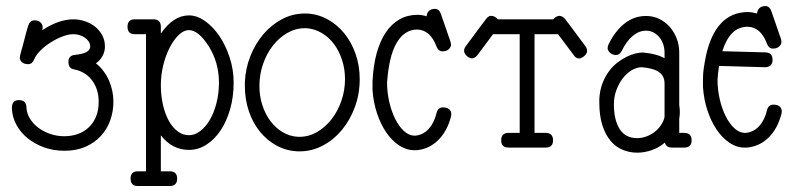

<svg xmlns="http://www.w3.org/2000/svg" viewBox="-20 -495 2667 644"><path d="M74.7 -409.2C72.4 -402.3 70.1 -394.6 67.9 -386L61 -359.4L56.2 -341.3L51.5 -324.7C50 -319.5 48.8 -314.9 47.9 -310.8C46.9 -306.7 46.4 -303.5 46.4 -301.3C46.4 -295.7 48.8 -290.8 53.7 -286.4C58.6 -282 65.6 -279.8 74.7 -279.8C83.5 -279.8 90.2 -285.2 94.7 -295.9C98.6 -305.7 105.6 -315.5 115.5 -325.4C125.4 -335.4 136.8 -344.4 149.7 -352.5C162.5 -360.7 175.8 -367.4 189.5 -372.6C203.1 -377.8 215.5 -380.4 226.6 -380.4C232.7 -380.4 239 -379.5 245.4 -377.7C251.7 -375.9 257.6 -373.3 262.9 -369.9C268.3 -366.5 272.8 -362.3 276.4 -357.4C279.9 -352.5 282.1 -347 282.7 -340.8C282.7 -331.7 278.4 -324.9 269.8 -320.3C261.1 -315.8 248.5 -312.7 231.9 -311C217 -309.7 209.5 -301.9 209.5 -287.6C209.5 -272 216.3 -263.5 230 -262.2V-261.7C241 -259.8 251.5 -255.9 261.5 -250C271.4 -244.1 280 -236.6 287.4 -227.3C294.7 -218 300.5 -207.2 304.7 -194.8C308.9 -182.5 311 -168.6 311 -153.3C311 -134.4 308 -117.8 302 -103.5C296 -89.2 287.8 -77.1 277.3 -67.4C266.9 -57.6 254.7 -50.3 240.7 -45.4C226.7 -40.5 211.6 -38.1 195.3 -38.1C179 -38.1 163.5 -40.6 148.7 -45.7C133.9 -50.7 120.8 -57.5 109.4 -65.9C98 -74.4 88.6 -84.3 81.3 -95.7C74 -107.1 69.8 -119.1 68.8 -131.8V-134.8C68.2 -151 59.7 -159.2 43.5 -159.2C35 -159.2 29 -156.9 25.4 -152.3C21.8 -147.8 20 -141.6 20 -133.8V-128.9C21 -110.4 26.1 -92.6 35.4 -75.7C44.7 -58.8 57.1 -43.9 72.8 -31.2C88.4 -18.6 106.8 -8.4 127.9 -0.7C149.1 6.9 171.9 10.7 196.3 10.7C223 10.7 246.6 6.2 267.1 -2.9C287.6 -12 304.8 -24.2 318.6 -39.3C332.4 -54.4 342.9 -71.9 349.9 -91.8C356.9 -111.7 360.4 -132.2 360.4 -153.3C360.4 -178.4 355.4 -202.3 345.5 -225.1C335.5 -247.9 321 -267.1 301.8 -282.7C311.2 -289.2 318.6 -297.4 324 -307.4C329.3 -317.3 332 -327.8 332 -338.9C332 -352.9 328.9 -365.6 322.8 -377C316.6 -388.3 308.5 -397.9 298.6 -405.8C288.7 -413.6 277.3 -419.6 264.6 -423.8C252 -428.1 239.3 -430.2 226.6 -430.2C193.7 -430.2 158.9 -418.1 122.1 -394H121.6C122.6 -397.3 123 -400.7 123 -404.3C123 -409.8 120.7 -415 116 -419.7C111.2 -424.4 104.5 -426.8 95.7 -426.8C85.6 -426.8 78.6 -420.9 74.7 -409.2Z M442.4 128.9H493.2H494.6H549.3C565.9 128.9 574.2 120.6 574.2 104C574.2 87.7 565.9 79.6 549.3 79.6H519.5V-41C544.9 -8.5 576.3 7.8 613.8 7.8C634.6 7.8 654.1 2 672.4 -9.8C690.6 -21.5 706.5 -37.4 720 -57.6C733.5 -77.8 744.1 -101.6 752 -129.2C759.8 -156.7 763.7 -186.2 763.7 -217.8C763.7 -247.1 759.2 -275.3 750.2 -302.5C741.3 -329.7 729.7 -353.7 715.6 -374.5C701.4 -395.3 685.4 -412 667.5 -424.6C649.6 -437.1 631.7 -443.4 613.8 -443.4C578.9 -443.4 547.5 -423 519.5 -382.3V-405.3C519.5 -421.9 511.2 -430.2 494.6 -430.2H432.1C415.9 -430.2 407.7 -421.9 407.7 -405.3C407.7 -388.7 415.9 -380.4 432.1 -380.4H469.7V79.6H442.4C426.1 79.6 418 87.7 418 104C418 120.6 426.1 128.9 442.4 128.9ZM680.2 -339.8C703 -303.4 714.4 -262.7 714.4 -217.8C714.4 -194 711.7 -171.5 706.3 -150.1C700.9 -128.8 693.6 -110.1 684.3 -94C675 -77.9 664.3 -65.1 652.1 -55.7C639.9 -46.2 627.1 -41.5 613.8 -41.5C600.1 -41.5 587.5 -45.8 575.9 -54.4C564.4 -63.1 554.4 -75 546.1 -90.1C537.8 -105.2 531.3 -123 526.6 -143.6C521.9 -164.1 519.5 -186 519.5 -209.5C519.5 -231.9 522.2 -254.2 527.6 -276.1C533 -298.1 540.1 -317.8 549.1 -335.2C558 -352.6 568.1 -366.8 579.3 -377.7C590.6 -388.6 602.1 -394 613.8 -394C634.9 -394 657.1 -376 680.2 -339.8Z M1002.4 -449.7C975.4 -449.7 950 -443.4 926.3 -430.9C902.5 -418.4 881.6 -401.5 863.5 -380.4C845.5 -359.2 830.9 -334.7 819.8 -306.9C808.8 -279.1 802.6 -249.8 801.3 -219.2V-207C801.3 -176.8 805.7 -148.4 814.7 -122.1C823.6 -95.7 836.1 -72.8 852.1 -53.2C868 -33.7 886.6 -18.1 908 -6.6C929.3 5 952.5 11.4 977.5 12.7H984.4C1012 12.7 1038.1 6.3 1062.5 -6.6C1086.9 -19.4 1108.3 -36.9 1126.7 -59.1C1145.1 -81.2 1159.7 -106.9 1170.4 -136.2C1181.2 -165.5 1186.5 -196.6 1186.5 -229.5C1186.5 -259.4 1182 -287.5 1172.9 -313.7C1163.7 -339.9 1151.2 -362.9 1135.3 -382.6C1119.3 -402.3 1100.6 -418.1 1079.1 -429.9C1057.6 -441.8 1034.5 -448.4 1009.8 -449.7ZM1007.8 -400.4C1026 -399.1 1043.1 -393.8 1058.8 -384.5C1074.6 -375.2 1088.3 -363 1099.9 -347.7C1111.4 -332.4 1120.5 -314.5 1127.2 -294.2C1133.9 -273.8 1137.2 -252.3 1137.2 -229.5C1137.2 -204.1 1133.1 -179.8 1125 -156.5C1116.9 -133.2 1105.8 -112.6 1091.8 -94.7C1077.8 -76.8 1061.6 -62.6 1043.2 -52C1024.8 -41.4 1005.2 -36.1 984.4 -36.1H979.5C961.3 -37.1 944.3 -42.2 928.5 -51.5C912.7 -60.8 899 -73.1 887.5 -88.4C875.9 -103.7 866.8 -121.5 860.1 -141.8C853.4 -162.2 850.1 -183.9 850.1 -207C850.1 -232.1 854.1 -256.3 862.1 -279.5C870 -302.8 880.9 -323.4 894.8 -341.3C908.6 -359.2 924.8 -373.5 943.4 -384.3C961.9 -395 981.6 -400.4 1002.4 -400.4Z M1411.1 -440.4C1400.4 -443.7 1390.1 -445.3 1380.4 -445.3C1358.2 -445.3 1338.2 -440.3 1320.3 -430.2C1302.4 -420.1 1287 -405.5 1274.2 -386.5C1261.3 -367.4 1251.1 -344.1 1243.4 -316.4C1235.8 -288.7 1231.1 -257.2 1229.5 -221.7V-192.9C1231.4 -165.5 1236.4 -139.7 1244.4 -115.5C1252.4 -91.2 1262.5 -70 1274.9 -51.8C1287.3 -33.5 1301.4 -19 1317.4 -8.1C1333.3 2.8 1350.3 8.5 1368.2 8.8H1377C1390.6 7.8 1403.6 4.5 1415.8 -1.2C1428 -6.9 1439 -14.6 1449 -24.2C1458.9 -33.8 1467.6 -45.3 1475.1 -58.8C1482.6 -72.3 1488.4 -87.4 1492.7 -104C1493 -105.6 1493.2 -107.2 1493.4 -108.6C1493.6 -110.1 1493.7 -111.5 1493.7 -112.8C1493.7 -119 1491.4 -124.2 1486.8 -128.4C1482.3 -132.6 1475.3 -134.8 1465.8 -134.8C1454.4 -134.8 1447.3 -128.6 1444.3 -116.2C1439.1 -94.1 1430.3 -76.3 1418 -62.7C1405.6 -49.2 1390.6 -41.7 1373 -40H1369.1C1357.1 -40.4 1345.5 -45.7 1334.5 -55.9C1323.4 -66.2 1313.7 -79.7 1305.4 -96.4C1297.1 -113.2 1290.5 -132.2 1285.6 -153.3C1280.8 -174.5 1278.3 -196.1 1278.3 -218.3V-218.8C1280.3 -246.4 1283.8 -271.2 1288.8 -293.2C1293.9 -315.2 1300.6 -333.7 1309.1 -348.9C1317.5 -364 1327.6 -375.7 1339.4 -383.8C1351.1 -391.9 1364.6 -396 1379.9 -396C1408.9 -394.7 1430.2 -376 1443.8 -339.8C1448.1 -328.5 1454.8 -322.8 1463.9 -322.8C1473 -322.8 1480.1 -325.1 1485.1 -329.8C1490.2 -334.6 1492.7 -339.7 1492.7 -345.2C1492.7 -348.8 1492 -352.4 1490.7 -356L1459 -447.8C1455.1 -459.5 1448.2 -465.3 1438.5 -465.3C1429.7 -465.3 1422.9 -462.8 1418.2 -457.8C1413.5 -452.7 1411.1 -446.9 1411.1 -440.4Z M1772.9 -380.4H1851.6L1903.8 -311C1909 -302.9 1915 -298.8 1921.9 -298.8C1924.8 -298.8 1927.9 -299.6 1931.2 -301.3C1934.4 -302.9 1937.4 -304.9 1940.2 -307.4C1943 -309.8 1945.1 -312.5 1946.8 -315.4C1948.4 -318.4 1949.2 -321.3 1949.2 -324.2C1949.2 -329.4 1947.3 -334.8 1943.4 -340.3L1885.3 -418.5C1884.3 -418.8 1883.5 -419.8 1882.8 -421.4L1876 -430.7C1870.4 -437.5 1864.1 -441.2 1856.9 -441.9C1853.4 -441.9 1849.6 -440.8 1845.7 -438.7C1841.8 -436.6 1838.5 -433.8 1835.9 -430.2H1649.9C1647 -434.1 1643.4 -437 1639.2 -439C1634.9 -440.9 1631.2 -441.9 1627.9 -441.9C1621.7 -442.2 1615.7 -438.5 1609.9 -430.7L1603 -421.4C1602.4 -420.7 1601.9 -420.2 1601.6 -419.7C1601.2 -419.2 1600.9 -418.8 1600.6 -418.5L1542.5 -340.3C1538.6 -334.8 1536.6 -329.6 1536.6 -324.7C1536.6 -321.8 1537.4 -318.8 1539.1 -315.9C1540.7 -313 1542.7 -310.3 1545.2 -307.9C1547.6 -305.4 1550.5 -303.4 1553.7 -301.8C1557 -300.1 1560.1 -299.3 1563 -299.3C1569.8 -299.3 1576.2 -303.2 1582 -311L1633.8 -380.4H1723.1V-49.3H1686C1669.4 -49.3 1661.1 -41 1661.1 -24.4C1661.1 -8.1 1669.4 0 1686 0H1810.1C1826.7 0 1835 -8.1 1835 -24.4C1835 -41 1826.7 -49.3 1810.1 -49.3H1772.9Z M2209 -215.3V-102.5C2206.7 -92.4 2202.6 -83.1 2196.5 -74.5C2190.5 -65.8 2183.3 -58.3 2175 -52C2166.7 -45.7 2157.6 -40.7 2147.5 -37.1C2137.4 -33.5 2127.3 -31.7 2117.2 -31.7C2091.1 -31.7 2071.6 -41.8 2058.6 -62C2045.6 -82.2 2039.1 -109.9 2039.1 -145C2039.1 -161.3 2041.7 -176.9 2047.1 -191.9C2052.5 -206.9 2059.6 -220.1 2068.4 -231.7C2077.1 -243.2 2087.2 -252.4 2098.6 -259.3C2110 -266.1 2121.6 -269.5 2133.3 -269.5C2159.3 -267.3 2178.5 -261.7 2190.7 -252.9C2202.9 -244.1 2209 -231.6 2209 -215.3ZM2137.2 -318.8H2133.8C2127.6 -318.8 2120 -317.7 2110.8 -315.4C2101.7 -313.2 2092.1 -309.6 2082 -304.7C2071.9 -299.8 2061.7 -293.4 2051.3 -285.4C2040.9 -277.4 2031.3 -267.7 2022.7 -256.1C2014.1 -244.5 2006.8 -231.2 2001 -216.1C1995.1 -200.9 1991.5 -183.6 1990.2 -164.1V-150.9C1990.2 -121.3 1993.7 -95.9 2000.5 -74.7C2007.3 -53.5 2016.5 -36.1 2028.1 -22.5C2039.6 -8.8 2053.1 1.2 2068.6 7.6C2084.1 13.9 2100.4 17.1 2117.7 17.1C2133.3 17.1 2149.3 14.3 2165.5 8.8C2181.8 3.3 2196.6 -5.2 2210 -16.6C2213.2 -5.5 2221 0 2233.4 0H2274.9C2291.5 0 2299.8 -8.1 2299.8 -24.4C2299.8 -41 2291.5 -49.3 2274.9 -49.3H2258.3V-97.2C2259 -100.7 2259.4 -104.5 2259.8 -108.4C2260.1 -112.3 2260.3 -116 2260.3 -119.6C2260.3 -123.2 2260.1 -127 2259.8 -130.9C2259.4 -134.8 2259 -138.5 2258.3 -142.1V-318.4C2258.3 -335 2255.5 -350.7 2249.8 -365.7C2244.1 -380.7 2236.2 -393.8 2226.3 -405C2216.4 -416.3 2204.7 -425.1 2191.2 -431.6C2177.7 -438.2 2162.9 -441.4 2147 -441.4C2120.3 -441.4 2096.4 -433.1 2075.2 -416.5C2054 -399.9 2036.1 -376.6 2021.5 -346.7C2019.2 -342.1 2018.1 -337.6 2018.1 -333C2018.1 -328.1 2020.8 -323.2 2026.1 -318.1C2031.5 -313.1 2038.2 -310.5 2046.4 -310.5C2054.5 -310.5 2061 -315.4 2065.9 -325.2C2076.3 -346.7 2088.5 -363.2 2102.5 -374.8C2116.5 -386.3 2131.3 -392.1 2147 -392.1C2156.1 -392.1 2164.5 -390.1 2172.1 -386C2179.8 -381.9 2186.4 -376.5 2191.9 -369.6C2197.4 -362.8 2201.7 -355 2204.6 -346.2C2207.5 -337.4 2209 -328.1 2209 -318.4V-299.8C2190.8 -309.9 2166.8 -316.2 2137.2 -318.8Z M2519.5 -449.7 2504.9 -452.9C2499.7 -454 2494.3 -454.6 2488.8 -454.6C2452.3 -454.6 2422.2 -442 2398.4 -416.7C2374.7 -391.5 2357.6 -354.2 2347.2 -304.7V-303.7C2344.6 -291.3 2342.4 -279.1 2340.6 -266.8C2338.8 -254.6 2337.9 -242.7 2337.9 -231V-202.6C2339.8 -175 2344.9 -148.8 2353 -124.3C2361.2 -99.7 2371.5 -78.2 2384 -59.8C2396.6 -41.4 2410.8 -26.9 2426.8 -16.1C2442.7 -5.4 2459.3 0 2476.6 0H2485.4C2513.7 -2.6 2537.9 -13.8 2558.1 -33.7C2578.3 -53.5 2592.6 -80.1 2601.1 -113.3C2601.4 -114.9 2601.6 -116.5 2601.8 -117.9C2602 -119.4 2602.1 -120.8 2602.1 -122.1C2602.1 -128.3 2599.8 -133.5 2595.2 -137.7C2590.7 -141.9 2583.7 -144 2574.2 -144C2562.8 -144 2555.7 -137.9 2552.7 -125.5C2547.5 -103.4 2538.7 -85.5 2526.4 -72C2514 -58.5 2499 -50.9 2481.4 -49.3H2477.5C2465.5 -49.6 2453.9 -54.9 2442.9 -65.2C2431.8 -75.4 2422.1 -88.9 2413.8 -105.7C2405.5 -122.5 2398.9 -141.4 2394 -162.6C2389.2 -183.8 2386.7 -205.4 2386.7 -227.5V-228C2387 -233.6 2387.6 -240.2 2388.4 -247.8C2389.2 -255.5 2390.3 -264.2 2391.6 -273.9L2545.9 -269.5C2553.7 -269.5 2559.9 -271.6 2564.5 -275.6C2569 -279.7 2571.3 -285.8 2571.3 -293.9C2571.3 -310.5 2563.3 -319 2547.4 -319.3L2402.8 -323.2C2411.3 -350.3 2422.5 -370.7 2436.5 -384.5C2450.5 -398.4 2467.8 -405.3 2488.3 -405.3C2517.3 -404.3 2538.6 -385.6 2552.2 -349.1C2556.5 -337.7 2563.2 -332 2572.3 -332C2581.4 -332 2588.5 -334.4 2593.5 -339.1C2598.6 -343.8 2601.1 -349 2601.1 -354.5C2601.1 -358.4 2600.4 -362.1 2599.1 -365.7L2567.4 -457C2563.5 -468.8 2556.6 -474.6 2546.9 -474.6C2538.1 -474.6 2531.3 -472.1 2526.6 -467C2521.9 -462 2519.5 -456.2 2519.5 -449.7Z"/></svg>

Font: Nathan
Style: Regular
Weight: 400
Designer: Peter Wiegel
Foundry: Peter Wiegel
Version: Version 1.001 2009